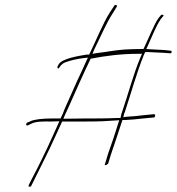

<svg xmlns="http://www.w3.org/2000/svg" viewBox="-20 -681 699 760"><path d="M88 -196C81 -190 82 -182 91 -185L101 -190C123 -202 154 -200 180 -200L215 -201L188 -141C164 -87 129 -16 105 29L94 51C93 53 93 55 93 57C96 59 103 58 103 56L116 30C138 -15 174 -85 198 -139L226 -200H308C333 -200 358 -200 385 -201L452 -205L447 -190C435 -150 420 -107 407 -70L396 -33L395 -32C394 -27 396 -27 397 -27C399 -27 405 -30 408 -33L419 -69C434 -112 449 -159 464 -204L465 -206H476C499 -207 521 -209 546 -212L589 -216C592 -216 592 -218 592 -218C596 -223 595 -229 589 -229L548 -225C525 -222 503 -220 482 -219L468 -217L472 -234H473C498 -309 520 -391 550 -465L555 -475H565C590 -474 611 -473 627 -472L654 -470H655C656 -470 659 -472 659 -473C660 -479 659 -480 658 -480H657L631 -483C617 -484 597 -485 574 -486L559 -487L566 -502C580 -532 598 -579 615 -603V-604L626 -617C632 -622 620 -624 618 -622L608 -610C591 -588 568 -528 549 -489L548 -487H538C516 -487 495 -486 473 -485C432 -482 401 -475 364 -471L346 -468L354 -487C377 -533 401 -590 426 -628L442 -654C446 -662 435 -664 432 -658L415 -632C388 -590 361 -522 334 -467L333 -465H323C287 -459 225 -449 212 -426C204 -413 207 -410 213 -410C215 -415 224 -429 238 -434C258 -442 286 -448 310 -451L328 -453L320 -436C309 -411 297 -385 285 -360L236 -250C232 -238 226 -224 220 -213V-212H183C151 -212 117 -209 100 -201V-200H99ZM235 -249 236 -250ZM231 -211 237 -226C240 -233 243 -239 247 -247C276 -312 308 -385 339 -449H341C398 -460 459 -468 527 -468H542L536 -454C508 -388 488 -310 462 -234L461 -231H460V-227L457 -214H444C401 -212 355 -212 311 -212ZM432 -658V-659ZM444 -214 445 -215ZM589 -228V-229ZM588 -216H589ZM653 -468Z"/></svg>

Font: Stray Cat
Style: HlObl
Weight: 100
Version: Version 1.0